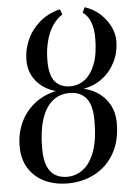

<svg xmlns="http://www.w3.org/2000/svg" viewBox="-57 -862 634 915"><g transform="rotate(-5 260.0 -404.0)"><path d="M230 11Q168.5 11 120.2 -12Q72 -35 44.2 -79Q16.5 -123 16.5 -185Q16.5 -244.5 39.2 -295.5Q62 -346.5 105.5 -382.5Q149 -418.5 211.5 -432.5Q154.5 -448 119.5 -489.8Q84.5 -531.5 84.5 -592Q84.5 -640 104.8 -686.5Q125 -733 165 -768.5Q205 -804 264.5 -819L274 -793.5Q229.5 -764 206.8 -708Q184 -652 184 -578.5Q184 -509 210 -479Q236 -449 283 -449Q322 -449 353 -473Q384 -497 402.2 -545.5Q420.5 -594 420.5 -667.5Q420.5 -713.5 408 -745.2Q395.5 -777 371 -793.5L383.5 -818.5Q427.5 -803.5 457.8 -775Q488 -746.5 503.8 -712.5Q519.5 -678.5 519.5 -647.5Q519.5 -592 496.8 -546Q474 -500 434.2 -470Q394.5 -440 344 -432Q411 -416 449.2 -369.5Q487.5 -323 487.5 -256Q487.5 -170 453 -110.2Q418.5 -50.5 360 -19.8Q301.5 11 230 11ZM229.5 -20.5Q272 -20.5 306.8 -46.8Q341.5 -73 362 -129Q382.5 -185 382.5 -275.5Q382.5 -350.5 354.8 -384Q327 -417.5 275.5 -417.5Q226 -417.5 192 -388.2Q158 -359 140.2 -302.8Q122.5 -246.5 122.5 -165.5Q122.5 -111 136.5 -79.2Q150.5 -47.5 174.8 -34Q199 -20.5 229.5 -20.5Z"/></g></svg>

Font: Merriweather 120pt
Style: Italic
Weight: 400
Italic angle: -7.8°
Version: Version 2.101